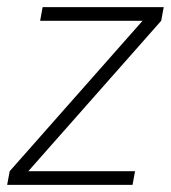

<svg xmlns="http://www.w3.org/2000/svg" viewBox="-31 -516 477 536"><path d="M-11 0 -4 -38 367 -458H81L88 -496H426L419 -458L48 -38H346L339 0Z"/></svg>

Font: DM Sans 28pt ExtraLight
Style: Italic
Weight: 250
Italic angle: -10°
Version: Version 4.004;gftools[0.9.30]